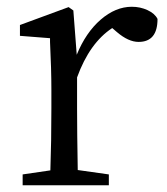

<svg xmlns="http://www.w3.org/2000/svg" viewBox="-20 -548 494 568"><path d="M47 0V-32L129 -44Q132 -128 132 -228V-283Q132 -342 128 -424Q128 -431 128 -435L39 -442V-474L183 -527L197 -517L207 -386Q234 -452 278 -490Q322 -528 370 -528Q395 -528 416.5 -518Q438 -508 446 -492Q446 -424 390 -424Q360 -424 326 -453L312 -465Q245 -421 208 -319V-228Q208 -157 210 -45L302 -32V0Z"/></svg>

Font: GenRyuMin TW R
Style: Regular
Weight: 400
Version: Version 1.501;PS 1;hotconv 16.6.51;makeotf.lib2.5.65220